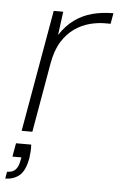

<svg xmlns="http://www.w3.org/2000/svg" viewBox="-77 -561 496 804"><g transform="rotate(5 171.5 -159.5)"><path d="M27 0 117 -512H157L144 -413Q170 -453 203.5 -477.5Q237 -502 278 -513Q319 -524 367 -524L359 -479H334Q305 -479 272 -470.5Q239 -462 208.5 -441Q178 -420 155.5 -384Q133 -348 123 -292L72 0ZM-24 205 -19 176Q5 176 17 162.5Q29 149 33 124L36 111H-2L8 54H72Q73 69 72 84Q71 99 69 112Q59 166 34.5 185.5Q10 205 -24 205Z"/></g></svg>

Font: DM Sans 12pt ExtraLight
Style: Italic
Weight: 250
Italic angle: -10°
Version: Version 4.004;gftools[0.9.30]